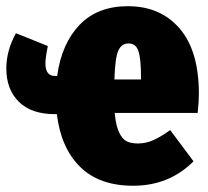

<svg xmlns="http://www.w3.org/2000/svg" viewBox="-30 -574 665 614"><path d="M606 -273.9Q606 -249 602.1 -212.9H336.9Q340.3 -173.3 350.6 -151.4Q360.8 -129.4 374.8 -122.3Q388.7 -115.2 411.1 -115.2Q436.5 -115.2 460.2 -125.7Q483.9 -136.2 514.2 -158.2L588.9 -58.1Q510.7 20 396 20Q287.1 20 225.8 -40.8Q164.6 -101.6 151.9 -209H145Q70.3 -209 30.3 -248.5Q-9.8 -288.1 -9.8 -355Q-9.8 -412.1 21 -467.8L123 -426.8Q115.2 -389.2 115.2 -371.1Q115.2 -331.1 146 -331.1H152.8Q167 -434.6 224.4 -494.4Q281.7 -554.2 378.9 -554.2Q482.9 -554.2 544.4 -482.9Q606 -411.6 606 -273.9ZM420.9 -319.8V-328.1Q420.9 -385.3 412.8 -410.2Q404.8 -435.1 380.9 -435.1Q358.4 -435.1 348.1 -411.4Q337.9 -387.7 335.9 -319.8Z"/></svg>

Font: Fira Sans Compressed Heavy
Style: Regular
Weight: 900
Width: 1
Designer: Carrois Corporate & Edenspiekermann AG
Foundry: Carrois Corporate GbR & Edenspiekermann AG
Version: Version 4.203;PS 004.203;hotconv 1.0.88;makeotf.lib2.5.64775